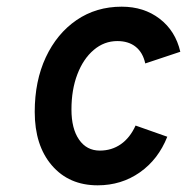

<svg xmlns="http://www.w3.org/2000/svg" viewBox="-20 -543 560 575"><path d="M272.5 12Q186.5 12 135.2 -47.8Q84 -107.5 84 -208Q84 -300.5 117.2 -371.5Q150.5 -442.5 209.2 -482.8Q268 -523 344.5 -523Q411 -523 458.2 -486.8Q505.5 -450.5 520 -388L415 -353Q408 -385.5 386.5 -402.8Q365 -420 331.5 -420Q292 -420 260.8 -393.5Q229.5 -367 211.8 -320.8Q194 -274.5 194 -215Q194 -157.5 216.8 -124.8Q239.5 -92 279 -92Q314.5 -92 342 -111.2Q369.5 -130.5 386 -167L481 -133.5Q454 -65.5 398.8 -26.8Q343.5 12 272.5 12Z"/></svg>

Font: Overpass SemiBold
Style: Italic
Weight: 600
Italic angle: -10°
Designer: Delve Withrington, Dave Bailey, Thomas Jockin
Foundry: Delve Fonts LLC
Version: Version 4.000